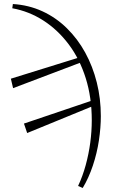

<svg xmlns="http://www.w3.org/2000/svg" viewBox="-20 -754 589 954"><path d="M115 -93 99 -140 448 -258 454 -232ZM368 170Q391 121 406 66Q421 11 428.5 -45.5Q436 -102 436 -156Q436 -270 406 -365.5Q376 -461 321.5 -533.5Q267 -606 195.5 -652Q124 -698 41 -713L44 -734Q123 -729 190.5 -698Q258 -667 312 -614Q366 -561 403.5 -492.5Q441 -424 461 -344Q481 -264 481 -177Q481 -120 471.5 -56.5Q462 7 441.5 68.5Q421 130 391 180ZM45 -316 34 -363 388 -473 396 -449Z"/></svg>

Font: Source Serif 4 18pt Light
Style: Regular
Weight: 300
Designer: Frank Grießhammer
Foundry: Adobe Systems Incorporated
Version: Version 4.004;hotconv 1.0.116;makeotfexe 2.5.65601